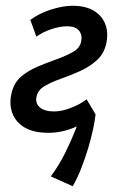

<svg xmlns="http://www.w3.org/2000/svg" viewBox="-20 -450 404 665"><path d="M148 10Q97 10 66 -8Q35 -26 23 -57.5Q11 -89 20 -127Q28 -163 53 -184.5Q78 -206 112 -220Q146 -234 178 -245.5Q210 -257 233.5 -270.5Q257 -284 261 -306Q266 -328 254 -343.5Q242 -359 212 -359Q188 -359 158 -349Q128 -339 106 -323L85 -381Q116 -404 157 -417Q198 -430 231 -430Q277 -430 305.5 -412.5Q334 -395 345 -365.5Q356 -336 348 -299Q340 -263 314.5 -240.5Q289 -218 256.5 -203.5Q224 -189 191.5 -177.5Q159 -166 135.5 -152.5Q112 -139 107 -117Q101 -93 117.5 -78.5Q134 -64 167 -64Q194 -64 226 -76.5Q258 -89 280 -106L311 -54Q281 -26 236.5 -8Q192 10 148 10ZM232 195 156 161Q184 123 205 81Q226 39 241.5 -0.5Q257 -40 266 -70L311 -54Q309 -34 302.5 -3Q296 28 285.5 63Q275 98 261.5 132.5Q248 167 232 195Z"/></svg>

Font: Ysabeau Infant SemiBold
Style: Italic
Weight: 600
Italic angle: -12°
Designer: Christian Thalmann (Catharsis Fonts)
Version: Version 2.002; featfreeze: ss01,ss02,lnum